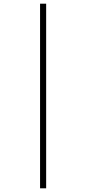

<svg xmlns="http://www.w3.org/2000/svg" viewBox="-20 -780 467 1040"><path d="M197 240H230V-760H197Z"/></svg>

Font: Noto Serif Armenian ExtraCondensed ExtraLight
Style: Regular
Weight: 200
Width: 2
Designer: Monotype Design Team
Foundry: Monotype Imaging Inc.
Version: Version 2.008